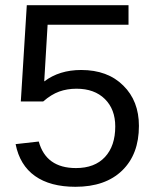

<svg xmlns="http://www.w3.org/2000/svg" viewBox="-20 -708 596 738"><path d="M514 -224Q514 -115 449.5 -52.5Q385 10 270 10Q173 10 114.5 -31.5Q56 -73 40 -154L129 -164Q157 -62 272 -62Q344 -62 383.5 -104.5Q423 -147 423 -222Q423 -288 383 -327.5Q343 -367 274 -367Q238 -367 207.5 -356Q177 -345 146 -318H60L83 -688H474V-613H163L150 -395Q208 -439 292 -439Q394 -439 454 -379Q514 -320 514 -224Z"/></svg>

Font: Libra Sans
Style: Regular
Weight: 400
Foundry: Context Ltd
Version: Version 1.000; ttfautohint (v1.3)